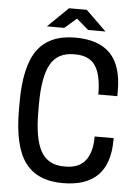

<svg xmlns="http://www.w3.org/2000/svg" viewBox="-62 -997 755 1057"><g transform="rotate(5 315.0 -469.0)"><path d="M163 -840 276 -950H374L487 -840H391L325 -897L259 -840ZM325 -80H332Q478 -80 478 -259H583V-249Q583 12 325 12Q183 12 116.5 -78.5Q50 -169 50 -370V-410Q50 -611 116.5 -701.5Q183 -792 325 -792Q455 -792 519 -725.5Q583 -659 583 -522V-491H478Q478 -599 444 -649.5Q410 -700 332 -700H325Q235 -700 196 -630.5Q157 -561 157 -410V-370Q157 -219 196 -149.5Q235 -80 325 -80Z"/></g></svg>

Font: Coupeur_Texte
Style: Regular
Weight: 400
Designer: Léa Rolland
Version: Version 1.000;PS 001.000;hotconv 1.0.88;makeotf.lib2.5.64775